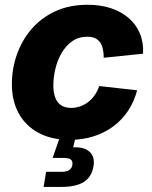

<svg xmlns="http://www.w3.org/2000/svg" viewBox="-20 -564 626 789"><path d="M266.6 10.7Q192.4 10.7 138.9 -17.8Q85.4 -46.4 57.1 -97.9Q28.8 -149.4 28.8 -218.3Q28.8 -280.8 49.1 -339.1Q69.3 -397.5 108.9 -443.8Q148.4 -490.2 206.5 -517.3Q264.6 -544.4 340.3 -544.4Q393.1 -544.4 435.8 -530.3Q478.5 -516.1 509 -489.7Q539.6 -463.4 554.9 -426.3Q570.3 -389.2 567.9 -343.3L406.2 -326.7Q406.2 -346.2 402.8 -362.1Q399.4 -377.9 391.6 -389.4Q383.8 -400.9 370.8 -407Q357.9 -413.1 339.4 -413.1Q302.7 -413.1 276.4 -394.3Q250 -375.5 232.7 -345.2Q215.3 -314.9 207.3 -280Q199.2 -245.1 199.2 -212.9Q199.2 -184.1 207 -163.1Q214.8 -142.1 231.2 -131.3Q247.6 -120.6 272.5 -120.6Q292 -120.6 309.8 -127Q327.6 -133.3 342.8 -145Q357.9 -156.7 369.4 -173.3Q380.9 -189.9 387.7 -210.4L543.5 -192.9Q531.2 -146 506.3 -108.6Q481.4 -71.3 445.6 -44.7Q409.7 -18.1 364.5 -3.7Q319.3 10.7 266.6 10.7ZM159.2 204.1 169.4 142.1H231.4Q252.9 142.1 263.9 135.3Q274.9 128.4 277.3 113.8Q279.8 98.6 271.2 91.8Q262.7 85 241.2 85H196.3L232.9 -20.5H293.9L290.5 0L280.8 41.5Q326.7 39.1 348.6 60.3Q370.6 81.5 364.3 118.7Q356.9 163.1 324.7 183.6Q292.5 204.1 231.9 204.1Z"/></svg>

Font: Inter 20pt ExtraBold
Style: Italic
Weight: 800
Italic angle: -9.3988°
Version: Version 4.001;git-66647c0bb